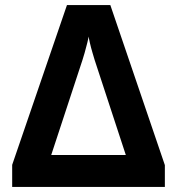

<svg xmlns="http://www.w3.org/2000/svg" viewBox="-20 -737 698 757"><path d="M415 -717 630 -86V0H28V-87L244 -717ZM476 -126 353 -501Q351 -508 345 -528Q339 -548 334.5 -567.5Q330 -587 329 -593Q329 -587 324 -567.5Q319 -548 313.5 -528Q308 -508 305 -500L182 -126Z"/></svg>

Font: Noto Sans IKEA
Style: Bold
Weight: 600
Designer: Monotype Design Team
Foundry: Monotype Imaging Inc.
Version: Version 2.001